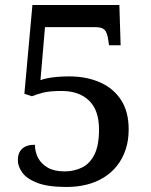

<svg xmlns="http://www.w3.org/2000/svg" viewBox="-20 -734 599 764"><path d="M244 10Q170 10 128 -6.5Q86 -23 68.5 -47.5Q51 -72 51 -97Q51 -126 68 -142Q85 -158 119 -158Q119 -130 131.5 -106Q144 -82 170 -67Q196 -52 237 -52Q275 -52 306.5 -67.5Q338 -83 356 -119.5Q374 -156 374 -219Q374 -296 334 -334Q294 -372 226 -372Q178 -372 152.5 -365.5Q127 -359 107 -351L77 -361L109 -714H455L460 -554H414L409 -586Q406 -599 401.5 -608Q397 -617 386.5 -621.5Q376 -626 357 -626H159L141 -415Q151 -419 167.5 -422.5Q184 -426 206.5 -428Q229 -430 256 -430Q324 -430 377.5 -406.5Q431 -383 461.5 -336.5Q492 -290 492 -219Q492 -175 480 -139Q468 -103 446 -75Q424 -47 393.5 -28Q363 -9 325.5 0.5Q288 10 244 10Z"/></svg>

Font: Noto Serif Kannada Medium
Style: Regular
Weight: 500
Version: Version 2.003